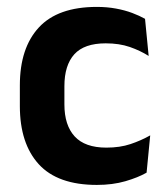

<svg xmlns="http://www.w3.org/2000/svg" viewBox="-20 -523 482 556"><path d="M260.5 12.5Q147 12.5 92.2 -47.5Q37.5 -107.5 37.5 -216V-276Q37.5 -384 92.5 -443.5Q147.5 -503 260.5 -503Q290 -503 315.8 -498.2Q341.5 -493.5 362.8 -485.5Q384 -477.5 400 -468.5L410.5 -361Q386 -376.5 355.8 -387Q325.5 -397.5 286 -397.5Q224 -397.5 195.2 -365.8Q166.5 -334 166.5 -273.5V-220.5Q166.5 -160.5 196.2 -128Q226 -95.5 288 -95.5Q327.5 -95.5 358 -105.8Q388.5 -116 415 -131L404.5 -23Q380 -9 343 1.8Q306 12.5 260.5 12.5Z"/></svg>

Font: Anek Gujarati SemiBold
Style: Regular
Weight: 600
Designer: Mrunmayee Ghaisas (Gujarati), Yesha Goshar (Latin)
Foundry: Ek Type
Version: Version 1.003